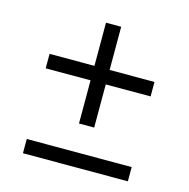

<svg xmlns="http://www.w3.org/2000/svg" viewBox="-91 -680 757 769"><g transform="rotate(15 287.5 -295.5)"><path d="M319 -412H505V-352H319V-173H256V-352H70V-412H256V-591H319ZM70 0V-59H505V0Z"/></g></svg>

Font: Montserrat Alternates
Style: Regular
Weight: 400
Designer: Julieta Ulanovsky
Foundry: Julieta Ulanovsky
Version: Version 7.200;PS 007.200;hotconv 1.0.88;makeotf.lib2.5.64775